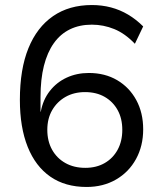

<svg xmlns="http://www.w3.org/2000/svg" viewBox="-20 -734 640 763"><path d="M324 9Q239 9 180 -32Q121 -73 90 -150.5Q59 -228 59 -337Q59 -459 93 -542.5Q127 -626 191 -670Q255 -714 345 -714Q385 -714 421 -704.5Q457 -695 489 -676Q521 -657 549 -629L516 -560Q477 -601 434 -618.5Q391 -636 345 -636Q296 -636 258 -617.5Q220 -599 194 -562.5Q168 -526 154.5 -472.5Q141 -419 141 -348V-290H142Q151 -338 178 -372.5Q205 -407 245 -425.5Q285 -444 333 -444Q397 -444 445.5 -415.5Q494 -387 521.5 -336.5Q549 -286 549 -220Q549 -154 520.5 -102Q492 -50 441 -20.5Q390 9 324 9ZM319 -67Q363 -67 396 -86Q429 -105 447.5 -139Q466 -173 466 -218Q466 -263 447.5 -296.5Q429 -330 396 -349Q363 -368 318 -368Q274 -368 240.5 -349Q207 -330 187.5 -296.5Q168 -263 168 -218Q168 -173 187 -139Q206 -105 240 -86Q274 -67 319 -67Z"/></svg>

Font: Nunito Sans 8pt
Style: Regular
Weight: 400
Version: Version 3.101;gftools[0.9.27]